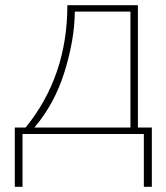

<svg xmlns="http://www.w3.org/2000/svg" viewBox="-20 -508 629 728"><path d="M36.1 -24.4H77.1Q235.4 -218.8 235.4 -488.3H502.9V-24.4H555.7V200.2H525.4V0H65.4V200.2H36.1ZM110.4 -24.4H474.6V-463.9H263.7Q262.7 -358.4 225.1 -236.8Q187.5 -115.2 110.4 -24.4Z"/></svg>

Font: Gothic A1 Thin
Style: Regular
Weight: 250
Designer: HanYang I&C Co.,Ltd.
Foundry: HanYang I&C Co.,Ltd.
Version: Version 2.50